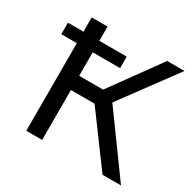

<svg xmlns="http://www.w3.org/2000/svg" viewBox="-153 -864 1039 1027"><g transform="rotate(30 366.5 -350.0)"><path d="M131 -541V0H229V-308H375L602 0H716L454 -361L704 -700H597L377 -396H229V-541H398V-612H229V-700H131V-612H35V-541Z"/></g></svg>

Font: Malon Grotesk Med
Style: Regular
Weight: 500
Designer: Julieta Ulanovsky
Foundry: Julieta Ulanovsky
Version: Version 7.200